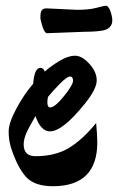

<svg xmlns="http://www.w3.org/2000/svg" viewBox="-20 -625 409 665"><path d="M317 -132Q317 20 163 20Q99 20 69.5 -13Q40 -46 18 -114Q10 -140 10 -169.5Q10 -199 36.5 -248.5Q63 -298 95 -335Q99 -390 120 -390Q131 -390 135 -377Q156 -396 186 -414Q216 -432 240 -432Q264 -432 289.5 -404Q315 -376 315 -346.5Q315 -317 274 -266Q197 -170 153 -170Q121 -170 103 -223Q102 -221 93.5 -206.5Q85 -192 81.5 -185Q78 -178 72 -166Q62 -143 62 -125Q62 -84 103 -84Q171 -84 218.5 -112.5Q266 -141 313 -199Q317 -155 317 -132ZM146 -289Q144 -277 144 -271Q144 -253 154 -253Q170 -253 201.5 -292Q233 -331 233 -345.5Q233 -360 222.5 -360Q212 -360 186.5 -334Q161 -308 146 -289ZM141 -596 246 -591Q289 -591 314.5 -598Q340 -605 346 -605Q356 -605 362.5 -586Q369 -567 369 -554Q369 -541 360.5 -531.5Q352 -522 334 -519Q309 -515 275 -515L143 -510Q131 -510 120 -560V-568Q120 -584 125 -590Q130 -596 141 -596Z"/></svg>

Font: Devonshire
Style: Regular
Weight: 400
Designer: Astigmatic (AOETI)
Foundry: Astigmatic (AOETI)
Version: Version 1.001